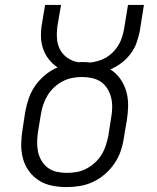

<svg xmlns="http://www.w3.org/2000/svg" viewBox="-20 -755 640 783"><path d="M251 8Q221 8 191.5 2Q162 -4 138 -19.5Q114 -35 97.5 -58Q81 -81 73.5 -109Q66 -137 66.5 -167.5Q67 -198 72 -228L83 -299Q88 -327 97.5 -354.5Q107 -382 124 -406Q141 -430 164.5 -449.5Q188 -469 215 -480Q194 -494 178.5 -514Q163 -534 155 -558.5Q147 -583 147 -610Q147 -637 152 -664L164 -735H229L215 -654Q211 -629 212 -603Q213 -577 223.5 -555.5Q234 -534 254.5 -519.5Q275 -505 300 -501Q304 -502 308.5 -502Q313 -502 318 -502Q326 -502 333.5 -501.5Q341 -501 348 -500Q365 -502 382 -507Q399 -512 414 -521Q429 -530 442 -543.5Q455 -557 464 -572.5Q473 -588 478 -604.5Q483 -621 486 -637L502 -735H567L550 -628Q545 -603 536.5 -579.5Q528 -556 512 -535Q496 -514 475 -498Q454 -482 430 -472Q454 -457 470.5 -433.5Q487 -410 495 -382Q503 -354 502.5 -323.5Q502 -293 497 -263L485 -192Q481 -165 472 -138.5Q463 -112 446.5 -88Q430 -64 407.5 -44.5Q385 -25 359 -13Q333 -1 305.5 3.5Q278 8 251 8ZM252 -50Q273 -50 293 -53.5Q313 -57 332 -67Q351 -77 367 -91.5Q383 -106 394 -124Q405 -142 411.5 -162Q418 -182 422 -202L433 -273Q437 -294 437.5 -315Q438 -336 433.5 -355.5Q429 -375 418.5 -392.5Q408 -410 392 -421Q376 -432 355.5 -436.5Q335 -441 314 -441Q294 -441 274 -437Q254 -433 235.5 -423.5Q217 -414 201 -399Q185 -384 174 -366Q163 -348 156.5 -328.5Q150 -309 147 -290L135 -218Q132 -198 131.5 -177Q131 -156 135 -136.5Q139 -117 149.5 -99.5Q160 -82 175.5 -70.5Q191 -59 211 -54.5Q231 -50 252 -50Z"/></svg>

Font: Iosevka Etoile Light Oblique
Style: Regular
Weight: 300
Italic angle: -9°
Designer: Belleve Invis
Foundry: Belleve Invis
Version: Version 15.5.2; ttfautohint (v1.8.4)